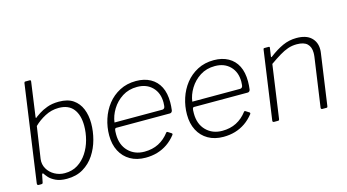

<svg xmlns="http://www.w3.org/2000/svg" viewBox="-82 -1055 2492 1378"><g transform="rotate(-15 1164.0 -366.0)"><path d="M64 0Q57 0 54.5 -4Q52 -8 53 -15L154 -733Q155 -738 157 -740Q159 -742 163 -742H196Q201 -742 202.5 -738.5Q204 -735 203 -729L168 -478Q167 -469 169.5 -469Q172 -469 179 -476Q186 -481 209 -496.5Q232 -512 269.5 -526Q307 -540 357 -540Q423 -540 463 -512.5Q503 -485 522.5 -437.5Q542 -390 542 -330Q542 -271 526 -211Q510 -151 477 -101Q444 -51 393 -20.5Q342 10 272 10Q222 10 189.5 -5.5Q157 -21 140.5 -40Q124 -59 118 -69Q115 -74 111.5 -72.5Q108 -71 106 -63L96 -13Q95 -5 92 -2.5Q89 0 80 0ZM125 -176Q120 -137 139 -104Q158 -71 192.5 -52Q227 -33 267 -33Q323 -33 364 -59Q405 -85 433 -127.5Q461 -170 475 -222Q489 -274 489 -326Q489 -406 453 -451.5Q417 -497 344 -497Q290 -497 242 -471.5Q194 -446 160 -412Z M857 10Q792 10 744 -17.5Q696 -45 670 -95Q644 -145 644 -212Q644 -274 663 -332.5Q682 -391 718.5 -437.5Q755 -484 808.5 -512Q862 -540 930 -540Q992 -540 1037 -515Q1082 -490 1105.5 -443.5Q1129 -397 1129 -329Q1129 -315 1128 -300.5Q1127 -286 1125 -270Q1124 -263 1119 -257.5Q1114 -252 1106 -252H706Q700 -252 697 -244.5Q694 -237 694 -207Q694 -128 740.5 -81Q787 -34 860 -34Q919 -34 965 -57.5Q1011 -81 1045 -126Q1049 -130 1051.5 -129.5Q1054 -129 1057 -127L1082 -111Q1088 -107 1084 -99Q1055 -62 1020 -38Q985 -14 944.5 -2Q904 10 857 10ZM1059 -292Q1070 -292 1076 -300Q1082 -308 1082 -340Q1082 -411 1039.5 -454Q997 -497 927 -497Q864 -497 816.5 -466.5Q769 -436 740 -388.5Q711 -341 705 -292Z M1435 10Q1370 10 1322 -17.5Q1274 -45 1248 -95Q1222 -145 1222 -212Q1222 -274 1241 -332.5Q1260 -391 1296.5 -437.5Q1333 -484 1386.5 -512Q1440 -540 1508 -540Q1570 -540 1615 -515Q1660 -490 1683.5 -443.5Q1707 -397 1707 -329Q1707 -315 1706 -300.5Q1705 -286 1703 -270Q1702 -263 1697 -257.5Q1692 -252 1684 -252H1284Q1278 -252 1275 -244.5Q1272 -237 1272 -207Q1272 -128 1318.5 -81Q1365 -34 1438 -34Q1497 -34 1543 -57.5Q1589 -81 1623 -126Q1627 -130 1629.5 -129.5Q1632 -129 1635 -127L1660 -111Q1666 -107 1662 -99Q1633 -62 1598 -38Q1563 -14 1522.5 -2Q1482 10 1435 10ZM1637 -292Q1648 -292 1654 -300Q1660 -308 1660 -340Q1660 -411 1617.5 -454Q1575 -497 1505 -497Q1442 -497 1394.5 -466.5Q1347 -436 1318 -388.5Q1289 -341 1283 -292Z M1812 0Q1807 0 1804 -3.5Q1801 -7 1802 -11L1874 -521Q1875 -527 1876.5 -528.5Q1878 -530 1882 -530H1913Q1918 -530 1920 -528Q1922 -526 1921 -521L1912 -460Q1911 -450 1919 -456Q1971 -496 2019.5 -518Q2068 -540 2122 -540Q2194 -540 2230.5 -506Q2267 -472 2267 -417Q2267 -411 2266.5 -404.5Q2266 -398 2265 -391L2211 -10Q2210 -4 2208 -2Q2206 0 2201 0H2170Q2166 0 2163 -3.5Q2160 -7 2161 -11L2213 -376Q2214 -384 2214.5 -391.5Q2215 -399 2215 -405Q2215 -449 2190.5 -472.5Q2166 -496 2113 -496Q2078 -496 2047.5 -485.5Q2017 -475 1984 -455Q1951 -435 1908 -405L1852 -9Q1851 -4 1849 -2Q1847 0 1841 0H1812Z"/></g></svg>

Font: Libre Franklin Thin ExtraLight
Style: Italic
Weight: 250
Italic angle: -8°
Version: Version 3.000